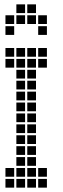

<svg xmlns="http://www.w3.org/2000/svg" viewBox="-20 -865 290 880"><path d="M55 -645V-605H95V-645ZM55 -595V-555H95V-595ZM55 -545V-505H95V-545ZM55 -495V-455H95V-495ZM55 -445V-405H95V-445ZM55 -395V-355H95V-395ZM55 -345V-305H95V-345ZM55 -295V-255H95V-295ZM55 -245V-205H95V-245ZM55 -195V-155H95V-195ZM55 -145V-105H95V-145ZM55 -95V-55H95V-95ZM55 -45V-5H95V-45ZM105 -45V-5H145V-45ZM105 -95V-55H145V-95ZM105 -145V-105H145V-145ZM105 -195V-155H145V-195ZM105 -245V-205H145V-245ZM105 -295V-255H145V-295ZM105 -345V-305H145V-345ZM105 -395V-355H145V-395ZM105 -445V-405H145V-445ZM105 -495V-455H145V-495ZM105 -545V-505H145V-545ZM105 -595V-555H145V-595ZM105 -645V-605H145V-645ZM5 -645V-605H45V-645ZM155 -645V-605H195V-645ZM5 -595V-555H45V-595ZM155 -595V-555H195V-595ZM5 -45V-5H45V-45ZM5 -95V-55H45V-95ZM155 -95V-55H195V-95ZM155 -45V-5H195V-45ZM5 -795V-755H45V-795ZM55 -795V-755H95V-795ZM105 -795V-755H145V-795ZM155 -795V-755H195V-795ZM5 -745V-705H45V-745ZM155 -745V-705H195V-745ZM55 -845V-805H95V-845ZM105 -845V-805H145V-845Z"/></svg>

Font: Nose Transport 13 Square
Style: Regular
Weight: 400
Designer: Nico Rohrbach
Foundry: Nose
Version: Version 1.400;Glyphs 3.2.3 (3260)